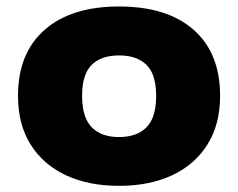

<svg xmlns="http://www.w3.org/2000/svg" viewBox="-20 -578 754 608"><path d="M357 10.5Q260.5 10.5 188.8 -23Q117 -56.5 77 -120.2Q37 -184 37 -274.5Q37 -409.5 121.2 -483.5Q205.5 -557.5 357 -557.5Q509 -557.5 593 -483.8Q677 -410 677 -274.5Q677 -184.5 637.2 -120.8Q597.5 -57 525.5 -23.2Q453.5 10.5 357 10.5ZM357 -144Q413.5 -144 444 -175Q474.5 -206 474.5 -274Q474.5 -342.5 444 -372.5Q413.5 -402.5 357 -402.5Q300.5 -402.5 270.2 -372.5Q240 -342.5 240 -274.5Q240 -206.5 270.2 -175.2Q300.5 -144 357 -144Z"/></svg>

Font: Encode Sans Exp XBd
Style: Regular
Weight: 800
Width: 7
Designer: Multiple Designers
Foundry: Impallari Type
Version: Version 3.002; ttfautohint (v1.8.3) -l 8 -r 50 -G 200 -x 14 